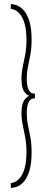

<svg xmlns="http://www.w3.org/2000/svg" viewBox="-20 -771 242 951"><path d="M33.5 160V136Q39.5 136 52.2 131Q65 126 78.5 110.5Q92 95 101.5 64Q111 33 111 -19Q111 -58.5 105 -90.2Q99 -122 92.8 -151Q86.5 -180 86.5 -211Q86.5 -254 98.8 -272.5Q111 -291 125 -296.5Q111 -300.5 98.8 -319Q86.5 -337.5 86.5 -381Q86.5 -412 92.8 -440.8Q99 -469.5 105 -501Q111 -532.5 111 -572Q111 -624 101.5 -655Q92 -686 78.5 -701.5Q65 -717 52.2 -722Q39.5 -727 33.5 -727V-751Q44 -751 61 -745.5Q78 -740 95.2 -722.5Q112.5 -705 124.5 -669.5Q136.5 -634 136.5 -573.5Q136.5 -533 130.5 -500.8Q124.5 -468.5 118.5 -439.8Q112.5 -411 112.5 -380.5Q112.5 -347 121.5 -327Q130.5 -307 153 -307V-284Q130.5 -284 121.5 -264Q112.5 -244 112.5 -211Q112.5 -181 118.5 -152Q124.5 -123 130.5 -90.8Q136.5 -58.5 136.5 -17.5Q136.5 43 124.5 78.8Q112.5 114.5 95.2 132Q78 149.5 61 154.8Q44 160 33.5 160Z"/></svg>

Font: Imbue 48pt
Style: Regular
Weight: 400
Designer: Tyler Finck
Foundry: Etcetera Type Company
Version: Version 1.102